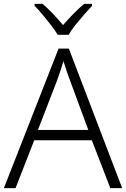

<svg xmlns="http://www.w3.org/2000/svg" viewBox="-20 -967 648 987"><path d="M547 0 452 -246H156L60 0H0L281 -717H334L608 0ZM339 -556Q335 -566 329 -583Q323 -600 317 -619Q311 -638 306 -653Q301 -636 295.5 -618Q290 -600 284 -584Q278 -568 274 -555L175 -299H434ZM277 -788Q264 -810 243 -837Q222 -864 199.5 -891Q177 -918 158 -937V-947H199Q226 -924 253.5 -895Q281 -866 304 -838Q328 -866 356.5 -895Q385 -924 412 -947H453V-937Q435 -918 411.5 -891Q388 -864 366.5 -837Q345 -810 333 -788Z"/></svg>

Font: Noto Sans Devanagari Light
Style: Regular
Weight: 300
Version: Version 2.003